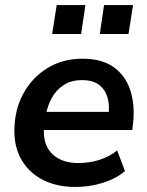

<svg xmlns="http://www.w3.org/2000/svg" viewBox="-20 -732 583 762"><path d="M280 10Q206 10 151.5 -17.5Q97 -45 67 -95Q37 -145 37 -212Q37 -294 71.5 -358.5Q106 -423 167 -461Q228 -499 307 -499Q387 -499 434 -463.5Q481 -428 498.5 -369.5Q516 -311 508 -242L505 -216H137L147 -288H427L410 -273Q416 -313 407 -344.5Q398 -376 373.5 -395Q349 -414 306 -414Q262 -414 232 -394Q202 -374 185 -342.5Q168 -311 162 -275L157 -244Q149 -195 162.5 -159.5Q176 -124 209 -104.5Q242 -85 291 -85Q335 -85 374.5 -97.5Q414 -110 445 -135L476 -53Q441 -23 388.5 -6.5Q336 10 280 10ZM376 -597 393 -712H508L490 -597ZM187 -597 205 -712H319L302 -597Z"/></svg>

Font: Nunito Sans 12pt ExtraLight 12pt
Style: Bold Italic
Weight: 700
Italic angle: -9°
Version: Version 3.101;gftools[0.9.27]